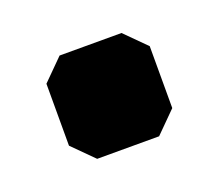

<svg xmlns="http://www.w3.org/2000/svg" viewBox="-46 -777 310 273"><g transform="rotate(-20 109.5 -641.0)"><path d="M31.2 -593.8V-687.5L62.5 -718.8H156.2L187.5 -687.5V-593.8L156.2 -562.5H62.5Z"/></g></svg>

Font: Signwood
Style: Regular
Weight: 400
Designer: GGBotNet
Foundry: GGBotNet
Version: 0.95